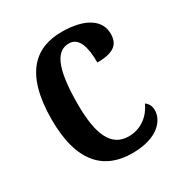

<svg xmlns="http://www.w3.org/2000/svg" viewBox="-137 -649 721 761"><g transform="rotate(-30 224.0 -268.5)"><path d="M253 10C371 10 415 -48 415 -94C415 -113 407 -127 394 -136C374 -91 332 -55 274 -55C195 -55 162 -127 162 -266C162 -442 198 -493 252 -493C299 -493 312 -437 312 -371C393 -371 415 -399 415 -444C415 -506 357 -547 249 -547C133 -547 42 -480 42 -265C42 -66 128 10 253 10Z"/></g></svg>

Font: Noto Serif Condensed Semi
Style: Regular
Weight: 600
Width: 3
Designer: Monotype Design Team
Foundry: Monotype Imaging Inc.
Version: Version 1.002